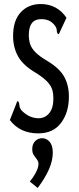

<svg xmlns="http://www.w3.org/2000/svg" viewBox="-20 -652 390 953"><path d="M170 10Q79 10 29 -56L62 -140L65 -150L72 -147Q76 -139 76.5 -128.5Q77 -118 86 -105Q103 -87 123.5 -76.5Q144 -66 170 -65Q204 -65 224.5 -90.5Q245 -116 245 -163Q245 -187 239.5 -206Q234 -225 216.5 -244.5Q199 -264 162 -288Q97 -325 71 -370Q45 -415 45 -474Q45 -550 83 -591Q121 -632 182 -632Q263 -632 310 -564L276 -491L272 -482L265 -486Q262 -493 261.5 -503.5Q261 -514 251 -527Q237 -544 221 -550.5Q205 -557 184 -557Q123 -557 123 -478Q123 -454 129.5 -433.5Q136 -413 155.5 -393Q175 -373 214 -350Q276 -313 299 -270.5Q322 -228 322 -173Q322 -94 283 -42Q244 10 170 10ZM167 281 128 249Q147 226 159 202.5Q171 179 171 161Q171 149 163 139Q155 129 147.5 117.5Q140 106 140 88Q140 63 154.5 48.5Q169 34 189 34Q211 34 226.5 52Q242 70 242 105Q242 145 223 188.5Q204 232 167 281Z"/></svg>

Font: Inconsolata ExtraCondensed SemiBold
Style: Regular
Weight: 600
Width: 2
Monospace: yes
Designer: Raph Levien, Cyreal, Brenton Simpson
Foundry: Raph Levien, Cyreal, Google
Version: Version 3.001; ttfautohint (v1.8.2.53-6de2)